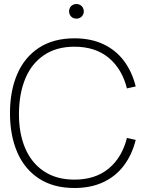

<svg xmlns="http://www.w3.org/2000/svg" viewBox="-20 -927 740 962"><path d="M353 15Q248 15 175.5 -32.2Q103 -79.5 66.5 -164Q30 -248.5 30 -360Q30 -471.5 66.5 -556Q103 -640.5 175.5 -687.8Q248 -735 353 -735Q435.5 -735 498 -705.5Q560.5 -676 601 -622Q641.5 -568 660 -494L616 -484Q591.5 -582 524.5 -637.5Q457.5 -693 353 -693Q263 -693 200.8 -651Q138.5 -609 107.2 -534.2Q76 -459.5 75 -360Q74 -261.5 105.5 -186.2Q137 -111 199.8 -69Q262.5 -27 353 -27Q457.5 -27 524.5 -82.5Q591.5 -138 616 -236L660 -226Q641.5 -152 601 -98Q560.5 -44 498 -14.5Q435.5 15 353 15ZM363 -833.5Q352.5 -833.5 344 -838.2Q335.5 -843 330.8 -851.5Q326 -860 326 -870Q326 -880.5 330.8 -889Q335.5 -897.5 344 -902.2Q352.5 -907 363 -907Q373 -907 381.5 -902.2Q390 -897.5 395 -889Q400 -880.5 400 -870Q400 -860 395 -851.5Q390 -843 381.5 -838.2Q373 -833.5 363 -833.5Z"/></svg>

Font: Hauora
Style: Regular
Weight: 400
Designer: Wayne Shih
Foundry: WCYS
Version: Version 1.001